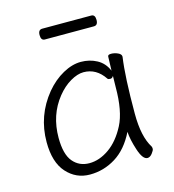

<svg xmlns="http://www.w3.org/2000/svg" viewBox="-104 -760 783 863"><g transform="rotate(-15 287.5 -328.5)"><path d="M398 -623H170Q152 -623 152 -648Q152 -673 171 -673H399Q417 -673 417 -648Q417 -623 398 -623ZM487 -457Q474 -368 474 -196Q474 -89 509 -34Q511 -30 511 -23Q511 -16 500.5 -2.5Q490 11 478 11Q456 11 439.5 -39.5Q423 -90 421 -126Q385 -53 329.5 -18.5Q274 16 209.5 16Q145 16 101.5 -32.5Q58 -81 58 -175Q58 -298 136 -393Q172 -436 215.5 -460Q259 -484 299.5 -484Q340 -484 373.5 -466Q407 -448 423 -410Q425 -456 425 -475Q425 -484 440.5 -484Q456 -484 471.5 -477Q487 -470 487 -459ZM423 -386Q418 -376 408.5 -376Q399 -376 396 -380Q359 -436 299 -436Q271 -436 237.5 -416.5Q204 -397 176 -362Q115 -286 115 -180Q115 -103 144 -68.5Q173 -34 220 -34Q267 -34 312.5 -66Q358 -98 390 -160Q422 -222 422 -334Q422 -361 423 -386Z"/></g></svg>

Font: LXGW WenKai Light
Style: Regular
Weight: 300
Designer: LXGW / Fontworks Inc.
Foundry: LXGW / Fontworks Inc.
Version: Version 1.501; October 10, 2024